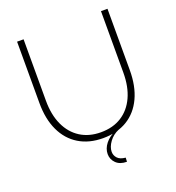

<svg xmlns="http://www.w3.org/2000/svg" viewBox="-163 -861 1094 1194"><g transform="rotate(-20 384.5 -264.0)"><path d="M683.6 -732.4V-326.2Q683.6 -220.2 647.7 -143.6Q611.8 -66.9 544.9 -26.1Q478 14.6 384.3 14.6Q291.5 14.6 224.4 -26.4Q157.2 -67.4 121.3 -143.8Q85.4 -220.2 85.4 -326.2V-732.4H128.4V-325.2Q128.4 -232.4 159.7 -164.8Q190.9 -97.2 248.3 -60.8Q305.7 -24.4 384.3 -24.4Q463.9 -24.4 521.2 -60.8Q578.6 -97.2 609.6 -164.8Q640.6 -232.4 640.6 -325.2V-732.4ZM472.2 203.1Q426.3 203.1 400.9 178Q375.5 152.8 375.5 117.7Q375.5 81.5 401.1 49.1Q426.8 16.6 470.7 -2H491.7Q452.6 14.2 428.2 47.6Q403.8 81.1 403.8 112.8Q403.8 137.2 420.7 155.3Q437.5 173.3 473.6 176.3Z"/></g></svg>

Font: Kumbh Sans ExtraLight
Style: Regular
Weight: 250
Version: Version 1.005